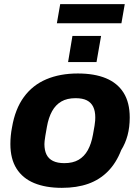

<svg xmlns="http://www.w3.org/2000/svg" viewBox="-20 -893 675 925"><path d="M278 12Q200 12 144.5 -11Q89 -34 59.5 -81Q30 -128 30 -199Q30 -219 32 -239.5Q34 -260 38 -280Q53 -368 95 -425.5Q137 -483 203 -511Q269 -539 355 -539Q435 -539 490.5 -516Q546 -493 575.5 -446Q605 -399 605 -327Q605 -280 594.5 -241Q584 -202 564 -170Q540 -108 500 -67.5Q460 -27 405 -7.5Q350 12 278 12ZM290 -107Q331 -107 358.5 -123Q386 -139 403 -169.5Q420 -200 428 -245Q433 -272 435.5 -287.5Q438 -303 438.5 -312Q439 -321 439 -328Q439 -358 429 -378.5Q419 -399 398.5 -409.5Q378 -420 344 -420Q303 -420 275.5 -404Q248 -388 231 -357.5Q214 -327 206 -282Q201 -255 198.5 -239Q196 -223 195 -214.5Q194 -206 194 -199Q194 -169 204 -148.5Q214 -128 235.5 -117.5Q257 -107 290 -107ZM308 -594 329 -720H467L445 -594ZM254 -781 270 -873H581L565 -781Z"/></svg>

Font: Archivo SemiBold ExtraBold
Style: Italic
Weight: 800
Italic angle: -10°
Version: Version 2.001